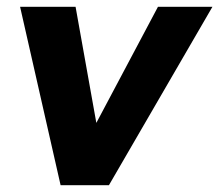

<svg xmlns="http://www.w3.org/2000/svg" viewBox="-20 -541 644 564"><path d="M604 -521H444L263 -180L202 -521H39L158 3H300Z"/></svg>

Font: Geom Bold
Style: Bold Italic
Weight: 700
Italic angle: -10°
Version: Version 1.102